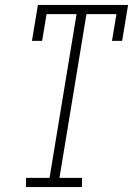

<svg xmlns="http://www.w3.org/2000/svg" viewBox="-20 -755 540 775"><path d="M85 0V-37H180L289 -698H168L150 -590H109L133 -735H497L473 -590H432L450 -698H329L220 -37H311V0Z"/></svg>

Font: Iosevka Curly Slab Extralight
Style: Italic
Weight: 200
Italic angle: -9°
Monospace: yes
Designer: Belleve Invis
Foundry: Belleve Invis
Version: Version 22.1.2; ttfautohint (v1.8.4)